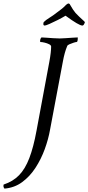

<svg xmlns="http://www.w3.org/2000/svg" viewBox="-98 -858 509 1105"><path d="M-72.3 227.5Q-79.1 218.8 -78.1 210L-77.1 204.1Q-23.4 186.5 11.7 150.4Q46.9 114.3 70.8 51.8Q94.7 -10.7 112.3 -106.4L185.5 -500Q191.4 -531.2 193.8 -553.7Q196.3 -576.2 196.3 -589.8Q196.3 -597.7 184.6 -603.5Q172.9 -609.4 158.2 -612.8Q143.6 -616.2 134.8 -616.2Q132.8 -616.2 132.8 -621.1Q132.8 -634.8 140.6 -642.6Q148.4 -642.6 167.5 -641.1Q186.5 -639.6 208.5 -638.2Q230.5 -636.7 246.1 -636.7Q256.8 -636.7 278.3 -638.2Q299.8 -639.6 320.8 -641.1Q341.8 -642.6 349.6 -642.6V-639.6Q349.6 -616.2 342.8 -616.2Q337.9 -616.2 325.7 -612.3Q313.5 -608.4 302.2 -603.5Q291 -598.6 289.1 -593.8Q281.2 -575.2 274.9 -552.7Q268.6 -530.3 263.7 -502.9L190.4 -113.3Q180.7 -57.6 159.7 0Q138.7 57.6 106.4 107.4Q74.2 157.2 29.8 189.9Q-14.6 222.7 -72.3 227.5ZM159.2 -710.9Q147.5 -710.9 153.3 -730.5Q166 -743.2 186 -755.4Q206.1 -767.6 228.5 -785.2Q245.1 -796.9 258.8 -808.1Q272.5 -819.3 282.2 -830.1Q292 -837.9 294.9 -837.9Q302.7 -837.9 305.7 -830.1Q314.5 -814.5 322.3 -802.7Q330.1 -791 336.9 -783.2Q358.4 -760.7 374.5 -746.6Q390.6 -732.4 390.6 -730.5Q384.8 -710.9 376 -710.9Q356.4 -710.9 279.3 -767.6Q259.8 -755.9 233.9 -742.7Q208 -729.5 186.5 -720.2Q165 -710.9 159.2 -710.9Z"/></svg>

Font: Crimson Text
Style: Italic
Weight: 400
Italic angle: -11°
Designer: Sebastian Kosch
Foundry: Sebastian Kosch
Version: Version 1.100; ttfautohint (v1.8.4)